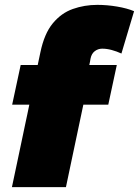

<svg xmlns="http://www.w3.org/2000/svg" viewBox="-20 -769 571 789"><path d="M29 0Q40 -52 50.5 -101.5Q61 -151 74 -213L84.5 -263Q88 -278.5 92 -298Q96 -317.5 100.5 -339H30L65 -502H135Q142 -534.5 146 -554Q162 -631 197 -673.2Q232 -715.5 279.5 -732.2Q327 -749 380 -749Q420 -749 461.2 -742Q502.5 -735 531 -723L479 -549Q459.5 -558 439.2 -563.5Q419 -569 400 -569Q383 -569 369.5 -558.8Q356 -548.5 352 -528Q351.5 -524.5 350 -516.2Q348.5 -508 347 -502H460L425 -339H322.5L296 -213.5Q282.5 -149.5 272.2 -100.8Q262 -52 251 0Z"/></svg>

Font: Commissioner Black
Style: Italic
Weight: 900
Italic angle: -12°
Designer: Kostas Bartsokas
Foundry: Kostas Bartsokas
Version: Version 1.000; ttfautohint (v1.8.3)